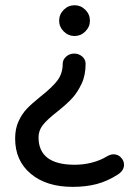

<svg xmlns="http://www.w3.org/2000/svg" viewBox="-20 -523 517 737"><path d="M207 -443.4Q207 -467.8 224.6 -485.4Q242.2 -502.9 266.6 -502.9Q290 -502.9 307.6 -485.4Q325.2 -467.8 325.2 -443.4Q325.2 -419.9 307.6 -402.3Q290 -384.8 266.6 -384.8Q242.2 -384.8 224.6 -402.3Q207 -419.9 207 -443.4ZM38.1 8.8Q38.1 -30.3 51.8 -58.6Q64.5 -85.9 83 -105.5Q101.6 -125 136.7 -153.3Q182.6 -189.5 201.7 -215.8Q220.7 -242.2 220.7 -278.3Q220.7 -293.9 233.9 -305.7Q247.1 -317.4 264.6 -317.4Q282.2 -317.4 295.4 -306.2Q308.6 -294.9 308.6 -278.3Q308.6 -233.4 293 -201.2Q278.3 -169.9 258.8 -147.9Q239.3 -126 200.2 -94.7Q160.2 -63.5 144 -42.5Q127.9 -21.5 127.9 3.9Q127.9 109.4 266.6 109.4Q300.8 109.4 333 101.1Q365.2 92.8 390.6 77.1Q404.3 69.3 416 69.3Q432.6 69.3 444.3 81.5Q456.1 93.8 456.1 109.4Q456.1 131.8 431.6 147.5Q391.6 172.9 350.6 183.6Q309.6 194.3 258.8 194.3Q158.2 194.3 98.1 144Q38.1 93.8 38.1 8.8Z"/></svg>

Font: FakePearl
Style: Regular
Weight: 400
Version: Version 1.2